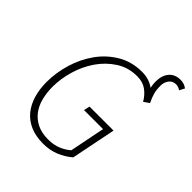

<svg xmlns="http://www.w3.org/2000/svg" viewBox="-218 -933 1085 1085"><g transform="rotate(45 325.0 -390.5)"><path d="M569 -578 536 -555Q517 -589 486.5 -611.5Q456 -634 411 -634Q340 -634 284.5 -598Q229 -562 191 -506.5Q153 -451 133.5 -384Q114 -317 114 -254Q114 -207 124.5 -165Q135 -123 158.5 -92Q182 -61 218.5 -43Q255 -25 307 -25Q352 -25 386 -39.5Q420 -54 443 -75L485 -286H333L341 -322H533L479 -54Q444 -24 400.5 -6Q357 12 303 12Q244 12 200.5 -7Q157 -26 128.5 -60.5Q100 -95 85.5 -143Q71 -191 71 -248Q71 -323 93.5 -398Q116 -473 159.5 -534Q203 -595 267 -633Q331 -671 413 -671Q469 -671 510 -641Q507 -655 506 -665.5Q505 -676 505 -686Q505 -735 529.5 -764Q554 -793 598 -793Q615 -793 627 -788.5Q639 -784 650 -776L634 -745Q616 -757 599 -757Q571 -757 556 -736.5Q541 -716 541 -689Q541 -657 547.5 -632.5Q554 -608 569 -578Z"/></g></svg>

Font: Source Code Pro Light
Style: Italic
Weight: 300
Italic angle: -11°
Monospace: yes
Designer: Paul D. Hunt, Teo Tuominen
Foundry: Adobe Systems Incorporated
Version: Version 1.050;PS 1.000;hotconv 16.6.51;makeotf.lib2.5.65220